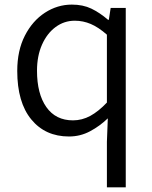

<svg xmlns="http://www.w3.org/2000/svg" viewBox="-20 -574 655 826"><path d="M439.9 231.9V36.1L443.8 -64.9Q410.2 -32.2 367.9 -9.5Q325.7 13.2 276.9 13.2Q174.8 13.2 114.5 -60.3Q54.2 -133.8 54.2 -269Q54.2 -356.4 86.9 -420.4Q119.6 -484.4 173.3 -519.3Q227.1 -554.2 289.1 -554.2Q336.9 -554.2 373 -536.9Q409.2 -519.5 444.8 -488.8H448.2L456.1 -540H521V231.9ZM293.9 -56.2Q333 -56.2 368.4 -75.4Q403.8 -94.7 439.9 -132.8V-424.8Q403.3 -457 370.4 -470.9Q337.4 -484.9 301.8 -484.9Q255.9 -484.9 219 -457.5Q182.1 -430.2 160.6 -381.6Q139.2 -333 139.2 -270Q139.2 -170.4 179.4 -113.3Q219.7 -56.2 293.9 -56.2Z"/></svg>

Font: `nÑOS CN Normal
Style: Regular
Weight: 350
Designer: Ryoko NISHIZUKA ?XZm?[P (kana & ideographs); Paul D. Hunt (Latin, Greek & Cyrillic); Wenlong ZHANG _ e??? (bopomofo); Sa
Foundry: Adobe Systems Incorporated
Version: Version 1.004 June 21, 2023